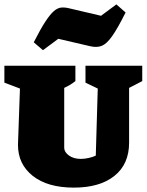

<svg xmlns="http://www.w3.org/2000/svg" viewBox="-22 -844 669 876"><path d="M315 12Q195 12 127.5 -41.5Q60 -95 60 -183L69 -440L-2 -467V-544H322V-474Q309 -464 298.5 -457.5Q288 -451 271 -443V-171Q271 -150 292.5 -134.5Q314 -119 347 -119Q364 -119 383.5 -123.5Q403 -128 415 -134L424 -440L368 -467V-544H627V-474Q608 -464 588.5 -454Q569 -444 567 -443V-193Q567 -95 500 -41.5Q433 12 315 12ZM174 -615 132 -651Q163 -712 185 -745.5Q207 -779 224 -793.5Q241 -808 257.5 -809.5Q274 -811 294 -806L439 -772L509 -824L551 -787Q515 -715 490 -679.5Q465 -644 442.5 -635Q420 -626 390 -633L244 -667Z"/></svg>

Font: Piazzolla SC Black
Style: Regular
Weight: 900
Designer: Juan Pablo del Peral
Foundry: Huerta Tipografica
Version: Version 1.330